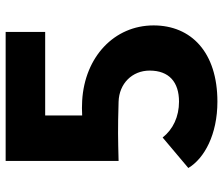

<svg xmlns="http://www.w3.org/2000/svg" viewBox="-75 -698 790 680"><g transform="rotate(-90 320.0 -358.0)"><path d="M90 -333C172 -335 199 -336 300 -333C364 -331 410 -285 410 -223C410 -154 369 -119 300 -119C247 -119 202 -140 173 -177L65 -86C99 -29 184 17 300 17C475 17 570 -76 570 -209C570 -348 459 -453 303 -462C283 -463 272 -463 251 -462V-593H547V-733H90Z"/></g></svg>

Font: Kreadon Extra Bold
Style: Regular
Weight: 800
Designer: kohakuno
Foundry: StudioGnu
Version: Version 1.000;Glyphs 3.1.2 (3151)